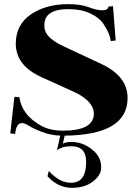

<svg xmlns="http://www.w3.org/2000/svg" viewBox="-20 -640 661 921"><path d="M592 -170.7Q592 -170.7 592 -170.2Q592 7.8 290.3 10.7L281.5 48.8Q297.6 40.8 322 40.8Q384 40.8 432.9 86.9Q465.3 117.7 465.3 163.1Q465.3 205.1 416.3 237.3Q380.1 261 325 261Q258.1 261 207.8 205.3L214.1 180.2Q265.9 236.8 320.6 236.8Q393.3 236.8 393.3 137Q393.3 61.5 322.5 61.5Q277.1 61.5 253.2 81.1L269 10.5Q231.4 9 199.7 -1Q151.4 -16.4 114.3 -39.1Q97.4 -49.6 85.2 -49.6Q57.6 -49.6 52.7 2.4L29.3 0L49.1 -175.8L73 -173.3Q85 -88.1 177.2 -36.9Q220 -13.2 281.5 -13.2Q430.2 -13.2 430.2 -95Q430.2 -150.6 345.2 -194.6L179.9 -269.5Q116.5 -298.3 85.9 -338.6Q55.9 -378.2 55.7 -430.2Q55.7 -521.2 127.7 -570.8Q199.5 -620.1 308.6 -620.1Q366.5 -620.1 405.5 -605.5Q444.6 -590.6 471.9 -590.6Q497.3 -590.6 500.5 -608.4L522 -610.8L534.9 -445.6L511 -443.1Q507.8 -478.5 475.8 -525.9Q455.6 -555.9 412.5 -576Q369.4 -596.2 308.6 -596.2Q192.6 -596.2 192.6 -519.3Q192.6 -480.7 224.6 -454.6Q247.1 -435.8 291.3 -414.8L467 -332.8Q591.8 -274.2 592 -170.7Z"/></svg>

Font: itsadzoke
Style: Regular
Weight: 700
Width: 7
Version: Version 0.45